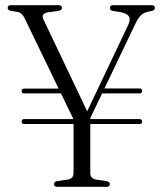

<svg xmlns="http://www.w3.org/2000/svg" viewBox="-20 -720 627 740"><path d="M63.5 -251.5Q63.5 -261 73.5 -261H263L215 -360H72.5Q63.5 -360 63.5 -369.5Q63.5 -378.5 73.5 -378.5H206L75 -649.5Q65 -670.5 48 -674L22.5 -678Q9.5 -680.5 9.5 -689.5Q9.5 -700 22.5 -700H204Q219 -700 219 -690Q219 -680.5 203 -677.5L164.5 -672.5Q137 -667.5 147.5 -645L316 -291L473 -621.5Q483.5 -643.5 477.5 -655.5Q471.5 -667.5 446.5 -673L414.5 -678Q403.5 -680.5 403.5 -689.5Q403.5 -700 416 -700H564Q577 -700 577 -689.5Q577 -685.5 574.2 -682.2Q571.5 -679 563.5 -677.5L553.5 -675.5Q533 -672 521.8 -659.8Q510.5 -647.5 498 -620.5L382.5 -379H517.5Q528 -379 528 -369.5Q528 -360 517.5 -360H373.5L328 -264.5V-261H517.5Q528 -261 528 -251.5Q528 -242 517.5 -242H328V-53Q328 -32.5 349 -28L390.5 -22Q403.5 -18.5 403.5 -10.5Q403.5 0 390.5 0H200.5Q188 0 188 -10.5Q188 -19 199.5 -22L242 -28Q263.5 -32.5 263.5 -53V-242H72.5Q63.5 -242 63.5 -251.5Z"/></svg>

Font: Fraunces 144pt S050 Light
Style: Regular
Weight: 300
Version: Version 1.000; ttfautohint (v1.8.3)